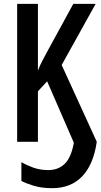

<svg xmlns="http://www.w3.org/2000/svg" viewBox="-20 -734 521 994"><path d="M250 240.2Q194.8 240.2 152.6 227.1Q110.4 213.9 90.8 202.6V105.5Q117.2 121.1 152.3 133.8Q187.5 146.5 230.5 146.5Q281.2 146.5 314.9 114.3Q348.6 82 362.3 4.9L224.1 -313L176.3 -261.2V0H68.8V-713.9H176.3V-368.2Q185.1 -392.1 197.8 -416.7Q210.4 -441.4 225.1 -467.8L359.4 -713.9H475.1L299.3 -397.5L481 0Q463.9 118.2 405.3 179.2Q346.7 240.2 250 240.2Z"/></svg>

Font: Open Sans Condensed SemiBold
Style: Regular
Weight: 600
Width: 3
Designer: Monotype Design Team
Foundry: Monotype Imaging Inc.
Version: Version 3.000; ttfautohint (v1.8.4)